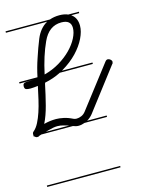

<svg xmlns="http://www.w3.org/2000/svg" viewBox="-119 -621 700 931"><g transform="rotate(-15 231.5 -155.5)"><path d="M368 -14H255Q239 -8 224 -8Q211 -8 197 -14H38L26 -10L24 -8Q20 -7 16 -7Q10 -7 5 -12L3 -14H0V-21Q0 -23 0 -26Q0 -34 7 -39Q21 -51 32 -72.5Q43 -94 52 -121Q61 -148 68.5 -180.5Q76 -213 83 -246Q74 -245 64.5 -244Q55 -243 46 -243Q31 -243 23.5 -246Q16 -249 16 -262Q16 -279 35 -279Q54 -279 69 -280H0V-287H92Q102 -335 117 -378Q132 -424 149 -466Q169 -514 207 -535H0V-542H223Q245 -550 272 -550Q297 -550 315 -542H368V-535H328L333 -531Q356 -512 356 -475Q356 -447 339.5 -413Q323 -379 292.5 -347Q262 -315 218 -289L215 -287H368V-280H202Q165 -261 121 -252L119 -246Q108 -193 95.5 -144.5Q83 -96 65 -60Q95 -68 126 -68Q142 -68 163.5 -63.5Q185 -59 209 -47Q216 -44 224 -44Q236 -44 248.5 -49.5Q261 -55 270 -67L430 -275Q436 -283 443 -283Q450 -283 456.5 -277.5Q463 -272 463 -266Q463 -258 458 -254L299 -46Q287 -31 270 -21H368ZM272 -514Q209 -514 178 -445Q148 -380 129 -291Q171 -302 206 -323Q241 -344 266.5 -370Q292 -396 306 -423.5Q320 -451 320 -474Q320 -514 272 -514ZM368 239H0V232H368ZM156 -28Q139 -33 124 -33Q106 -33 81 -26Q72 -24 62 -21H180Q168 -25 156 -28Z"/></g></svg>

Font: Gruenewald VA 1. Klasse
Style: Regular
Weight: 400
Designer: Peter Wiegel
Foundry: Peter Wiegel, nach dem Schriftentwurf von Dr. H. Gr¸newald
Version: Version 0.007